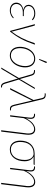

<svg xmlns="http://www.w3.org/2000/svg" viewBox="1418 -2188 952 3828"><g transform="rotate(90 1894.0 -274.0)"><path d="M377 -440Q373.5 -436 369.5 -436Q366 -436 358.2 -443Q350.5 -450 336.5 -458.2Q322.5 -466.5 301 -473.5Q279.5 -480.5 248 -480.5Q210.5 -480.5 182.8 -470.8Q155 -461 136.8 -445Q118.5 -429 109.2 -408.5Q100 -388 100 -367Q100 -347 108.8 -329.8Q117.5 -312.5 134 -299.8Q150.5 -287 174 -279.5Q197.5 -272 227.5 -272H302L299.5 -253H225Q185.5 -253 154.8 -243.5Q124 -234 102.8 -217Q81.5 -200 70.2 -176.2Q59 -152.5 59 -124.5Q59 -100 68.2 -79.8Q77.5 -59.5 94.8 -44.8Q112 -30 136.5 -22Q161 -14 191 -14Q227 -14 252.2 -23Q277.5 -32 294.2 -42.5Q311 -53 320.2 -62Q329.5 -71 333.5 -71Q336.5 -71 339 -67.5L344.5 -60.5Q334 -48 317.8 -36Q301.5 -24 281.2 -14.8Q261 -5.5 237.2 0.2Q213.5 6 187.5 6Q153 6 124.5 -3.8Q96 -13.5 75.8 -30.5Q55.5 -47.5 44.2 -71Q33 -94.5 33 -122Q33 -147.5 42 -170.8Q51 -194 69 -212.8Q87 -231.5 114.5 -244.8Q142 -258 179 -263Q150 -268 130.2 -279.2Q110.5 -290.5 98.5 -304.8Q86.5 -319 81.2 -335.5Q76 -352 76 -367.5Q76 -392 87 -416Q98 -440 119.8 -459Q141.5 -478 174 -489.5Q206.5 -501 249.5 -501Q296 -501 329 -486.5Q362 -472 383.5 -448.5Z M870 -493Q842.5 -411.5 814.8 -345Q787 -278.5 756 -220.2Q725 -162 689.5 -108.5Q654 -55 611.5 0H596L462 -493H480.5Q485 -493 487.5 -490.5Q490 -488 491 -484L605 -56.5Q608.5 -43.5 610 -29Q645.5 -76 676.8 -125.2Q708 -174.5 736 -229.2Q764 -284 789 -346Q814 -408 837.5 -480Q840 -487.5 843.5 -490.2Q847 -493 851 -493Z M913.5 0ZM1087.5 -15Q1134.5 -15 1173.2 -39.2Q1212 -63.5 1239.5 -103.5Q1267 -143.5 1282.2 -194.8Q1297.5 -246 1297.5 -300Q1297.5 -342 1287.2 -375.2Q1277 -408.5 1257.8 -431.5Q1238.5 -454.5 1211 -466.8Q1183.5 -479 1149.5 -479Q1118 -479 1090.2 -468Q1062.5 -457 1039.2 -437.8Q1016 -418.5 997.5 -391.8Q979 -365 966 -333.5Q953 -302 946.2 -266.8Q939.5 -231.5 939.5 -195Q939.5 -153 949.8 -119.5Q960 -86 979 -62.8Q998 -39.5 1025.5 -27.2Q1053 -15 1087.5 -15ZM1085 6Q1045.5 6 1013.8 -8Q982 -22 959.8 -48Q937.5 -74 925.5 -111.2Q913.5 -148.5 913.5 -195Q913.5 -234 921.2 -272Q929 -310 943.5 -343.8Q958 -377.5 979 -406.2Q1000 -435 1026.5 -455.8Q1053 -476.5 1084.5 -488.2Q1116 -500 1152 -500Q1191.5 -500 1223.2 -486Q1255 -472 1277.2 -446Q1299.5 -420 1311.5 -383Q1323.5 -346 1323.5 -300Q1323.5 -261 1315.8 -223.2Q1308 -185.5 1293.5 -151.5Q1279 -117.5 1258 -88.5Q1237 -59.5 1210.5 -38.5Q1184 -17.5 1152.2 -5.8Q1120.5 6 1085 6ZM1155 -578.5 1211.5 -729.5H1228Q1233.5 -729.5 1235.5 -724.5Q1237.5 -719.5 1234 -712.5L1172.5 -578.5Z M1545 -155.5Q1541 -144.5 1535.8 -133.8Q1530.5 -123 1525.5 -114.5L1357.5 168Q1356 171 1352.8 174Q1349.5 177 1344 177H1327L1535.5 -174.5L1464.5 -418.5Q1460 -433 1454.2 -443.8Q1448.5 -454.5 1440 -461.8Q1431.5 -469 1418.8 -472.5Q1406 -476 1388 -476H1374.5L1376 -486Q1376.5 -490 1379 -493Q1381.5 -496 1394.5 -496Q1434.5 -496 1455.8 -480.2Q1477 -464.5 1487 -430L1557 -190.5Q1561 -202 1566.5 -213.2Q1572 -224.5 1577.5 -234L1724.5 -484Q1726.5 -486.5 1729.5 -489.8Q1732.5 -493 1738 -493H1755L1566 -173L1646.5 95Q1651.5 113.5 1657.8 126.2Q1664 139 1672 147Q1680 155 1689.8 158.5Q1699.5 162 1712 162H1726L1724.5 172Q1724 177 1720.8 179.5Q1717.5 182 1706 182Q1693 182 1681 179Q1669 176 1658.2 167.5Q1647.5 159 1638.5 144Q1629.5 129 1622.5 105Z M1974.5 -468 1936.5 -632Q1933 -646.5 1928 -657.5Q1923 -668.5 1915 -675.8Q1907 -683 1894.8 -686.5Q1882.5 -690 1864.5 -690H1838.5L1839.5 -700Q1840 -704 1845.2 -707Q1850.5 -710 1869 -710Q1910 -710 1930.5 -694.5Q1951 -679 1959.5 -644L2092.5 -83Q2101.5 -46 2117.2 -31Q2133 -16 2158.5 -16H2183L2182 -6.5Q2181 -1 2176.2 1.5Q2171.5 4 2156.5 4Q2140 4 2126.2 0.8Q2112.5 -2.5 2101.5 -12Q2090.5 -21.5 2082 -38.5Q2073.5 -55.5 2067.5 -82.5L1989 -414Q1985 -430.5 1984.5 -443Q1982 -437 1979.8 -430.8Q1977.5 -424.5 1974 -417.5L1770.5 -9Q1768.5 -5 1765 -2.5Q1761.5 0 1754.5 0H1736.5Z M2603 178.5H2577L2637.5 -315.5H2638.5Q2648 -393 2627.8 -435.8Q2607.5 -478.5 2552.5 -478.5Q2523 -478.5 2493 -464Q2463 -449.5 2434.8 -422.5Q2406.5 -395.5 2381 -357Q2355.5 -318.5 2335.5 -271L2303 0H2278L2325 -383.5Q2331.5 -432.5 2315.8 -454.8Q2300 -477 2261 -477H2246.5L2247.5 -485.5Q2248.5 -491.5 2252.5 -494.2Q2256.5 -497 2268 -497Q2290 -497 2306.5 -491Q2323 -485 2333.5 -472Q2344 -459 2347.8 -437.5Q2351.5 -416 2348 -385.5L2340.5 -316.5Q2360.5 -359 2385.8 -393Q2411 -427 2439.5 -450.8Q2468 -474.5 2498.5 -487.2Q2529 -500 2559.5 -500Q2591.5 -500 2613.8 -487.5Q2636 -475 2648.8 -451.5Q2661.5 -428 2665 -393.8Q2668.5 -359.5 2663.5 -315.5Z M3100.5 -468Q3123.5 -457.5 3141.2 -439.8Q3159 -422 3171 -398.8Q3183 -375.5 3189 -347.8Q3195 -320 3195 -289Q3195 -225.5 3178.8 -171.5Q3162.5 -117.5 3132 -78Q3101.5 -38.5 3058 -16.2Q3014.5 6 2960 6Q2919.5 6 2886.8 -8.2Q2854 -22.5 2831.2 -49Q2808.5 -75.5 2796.2 -114Q2784 -152.5 2784 -201Q2784 -264 2800.8 -316.8Q2817.5 -369.5 2850.8 -407.8Q2884 -446 2933 -467.2Q2982 -488.5 3046.5 -488.5H3268L3267 -480Q3266 -475 3262.8 -471.5Q3259.5 -468 3251.5 -468ZM3169 -293.5Q3169 -328 3161.8 -357.8Q3154.5 -387.5 3140.2 -410.5Q3126 -433.5 3104.8 -448.5Q3083.5 -463.5 3055.5 -468H3044.5Q2983.5 -468 2939.2 -447.8Q2895 -427.5 2866.2 -391.8Q2837.5 -356 2823.8 -306.8Q2810 -257.5 2810 -200Q2810 -156.5 2820.2 -122Q2830.5 -87.5 2850 -63.5Q2869.5 -39.5 2897.8 -27Q2926 -14.5 2962.5 -14.5Q3012 -14.5 3050.5 -35Q3089 -55.5 3115.2 -92.2Q3141.5 -129 3155.2 -180.5Q3169 -232 3169 -293.5Z M3652 178.5H3626L3686.5 -315.5H3687.5Q3697 -393 3676.8 -435.8Q3656.5 -478.5 3601.5 -478.5Q3572 -478.5 3542 -464Q3512 -449.5 3483.8 -422.5Q3455.5 -395.5 3430 -357Q3404.5 -318.5 3384.5 -271L3352 0H3327L3374 -383.5Q3380.5 -432.5 3364.8 -454.8Q3349 -477 3310 -477H3295.5L3296.5 -485.5Q3297.5 -491.5 3301.5 -494.2Q3305.5 -497 3317 -497Q3339 -497 3355.5 -491Q3372 -485 3382.5 -472Q3393 -459 3396.8 -437.5Q3400.5 -416 3397 -385.5L3389.5 -316.5Q3409.5 -359 3434.8 -393Q3460 -427 3488.5 -450.8Q3517 -474.5 3547.5 -487.2Q3578 -500 3608.5 -500Q3640.5 -500 3662.8 -487.5Q3685 -475 3697.8 -451.5Q3710.5 -428 3714 -393.8Q3717.5 -359.5 3712.5 -315.5Z"/></g></svg>

Font: Lato Thin
Style: Italic
Weight: 200
Italic angle: -7°
Designer: Lukasz Dziedzic
Foundry: tyPoland Lukasz Dziedzic
Version: Version 2.007; 2014-02-27